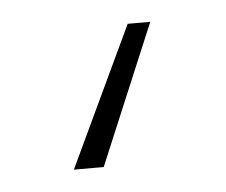

<svg xmlns="http://www.w3.org/2000/svg" viewBox="-29 -12 273 232"><g transform="rotate(-5 108.0 104.0)"><path d="M88.9 188.5H52.7L132.8 18.6H160.2Z"/></g></svg>

Font: Pretendard Std Thin
Style: Regular
Weight: 100
Designer: Base glyphs from Inter by Rasmus Andersson; Hangeul glyphs from Noto Sans CJK(Source Han Sans) by Jang Soo-young and Kan
Foundry: Kil Hyung-jin
Version: Version 1.309